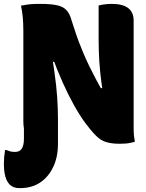

<svg xmlns="http://www.w3.org/2000/svg" viewBox="-78 -729 748 987"><path d="M0 52Q23 52 34 35Q45 18 45 -16V-119Q74 -119 105 -105Q136 -91 162 -71.5Q188 -52 204 -33Q220 -14 220 -3V10Q220 78 195.5 129.5Q171 181 128 209.5Q85 238 26 238H20Q6 238 -6.5 233.5Q-19 229 -27 221Q-43 205 -50.5 178.5Q-58 152 -58 112Q-58 95 -56.5 77.5Q-55 60 -52 42H-46Q-34 47 -24.5 49.5Q-15 52 0 52ZM220 2Q206 5 190.5 7Q175 9 158 9Q118 9 92 -3Q66 -15 54 -40.5Q42 -66 42 -105Q42 -163 42 -221Q42 -279 42 -337.5Q42 -396 42 -454Q42 -512 42 -570Q42 -609 39 -640.5Q36 -672 30 -700Q46 -703 63 -705.5Q80 -708 97 -708.5Q114 -709 129 -709Q184 -709 215.5 -702Q247 -695 264 -676.5Q281 -658 290 -624Q299 -597 308 -569Q317 -541 328 -512Q339 -483 352 -452.5Q365 -422 380.5 -390Q396 -358 414 -324Q432 -290 453 -254L410 -276H484L452 -247Q447 -276 443.5 -304Q440 -332 437 -359Q434 -386 432.5 -413Q431 -440 430 -467.5Q429 -495 429 -524Q429 -569 429 -613Q429 -657 429 -701Q441 -704 459 -706.5Q477 -709 496 -709Q553 -709 581 -687.5Q609 -666 609 -623Q609 -555 609 -486Q609 -417 609 -348Q609 -279 609 -209.5Q609 -140 609 -71Q609 -51 610.5 -34Q612 -17 615 0Q604 3 592 5.5Q580 8 566.5 9Q553 10 537 10Q493 10 465 0.5Q437 -9 415 -32Q388 -59 359.5 -98Q331 -137 302 -189Q273 -241 244.5 -304.5Q216 -368 189 -442L224 -411H176L189 -445Q196 -399 201.5 -361Q207 -323 210.5 -290.5Q214 -258 216 -228.5Q218 -199 219 -171Q220 -143 220 -112Q220 -83 220 -54.5Q220 -26 220 2Z"/></svg>

Font: Recursive Casual Black
Style: Regular
Weight: 900
Version: Version 1.047